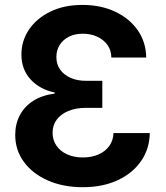

<svg xmlns="http://www.w3.org/2000/svg" viewBox="-20 -758 680 788"><path d="M319.8 10.3Q239.3 10.3 176.5 -17.3Q113.8 -44.9 78.1 -93.5Q42.5 -142.1 42.5 -204.1Q42.5 -249 61.3 -284.9Q80.1 -320.8 116.2 -344Q152.3 -367.2 204.6 -374V-378.4Q144 -390.6 106 -431.6Q67.9 -472.7 67.9 -533.7Q67.9 -591.3 99.6 -637.5Q131.3 -683.6 187.5 -710.7Q243.7 -737.8 318.4 -737.8Q393.6 -737.8 452.4 -710.2Q511.2 -682.6 545.2 -634Q579.1 -585.4 580.1 -522H437Q436.5 -552.2 420.7 -574Q404.8 -595.7 378.4 -607.7Q352.1 -619.6 319.3 -619.6Q287.1 -619.6 262.9 -607.4Q238.8 -595.2 225.1 -573.7Q211.4 -552.2 211.4 -523.4Q211.4 -494.1 226.8 -472.4Q242.2 -450.7 269.5 -438.5Q296.9 -426.3 333.5 -426.3H399.9V-315.4H333.5Q291.5 -315.4 260.5 -302.5Q229.5 -289.6 212.6 -266.6Q195.8 -243.7 195.8 -213.4Q195.8 -183.1 211.7 -160.2Q227.5 -137.2 255.6 -124.5Q283.7 -111.8 319.8 -111.8Q356 -111.8 384 -124Q412.1 -136.2 428.5 -158.9Q444.8 -181.6 445.8 -211.9H594.7Q593.8 -147.5 559.3 -97.4Q524.9 -47.4 463.4 -18.6Q401.9 10.3 319.8 10.3Z"/></svg>

Font: Inter 18pt
Style: Bold
Weight: 700
Designer: Rasmus Andersson
Foundry: rsms
Version: Version 4.001;git-66647c0bb